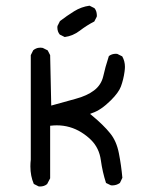

<svg xmlns="http://www.w3.org/2000/svg" viewBox="-20 -682 540 688"><path d="M123 -13.7Q138.7 -13.7 148.9 -22.5L159.7 -43V-231.4Q173.8 -232.9 183.1 -232.9Q231.4 -232.9 272 -207.5Q291.5 -195.3 306.6 -180.2Q335.4 -151.4 341.3 -108.4Q347.2 -65.4 359.9 -26.4L377 -18.1Q379.4 -17.6 381.8 -17.6Q397.5 -17.6 409.7 -26.4L418.5 -44.9Q414.6 -88.9 406 -132.8Q397.5 -176.8 374.5 -204.6Q351.6 -233.4 308.6 -269L302.7 -273.9L310.1 -276.9Q341.8 -287.1 377.9 -323.2Q404.8 -350.1 413.1 -371.6Q422.4 -396.5 426.3 -425.3Q427.7 -435.5 427.7 -442.4Q427.7 -462.9 418 -480L400.4 -488.8Q397.9 -489.3 395.5 -489.3Q380.4 -489.3 370.1 -481Q356.4 -439 350.1 -409.2Q342.8 -377.4 316.9 -357.9Q292 -338.9 251 -327.9Q210 -316.9 163.6 -303.7L159.7 -484.4L150.9 -501.5L133.3 -510.3Q128.9 -511.2 125.7 -511.2Q122.6 -511.2 118.4 -510.7Q114.3 -510.3 109.1 -508.1Q104 -505.9 99.1 -502L90.3 -484.4V-109.9Q88.9 -97.2 88.9 -85.9Q88.9 -51.3 101.1 -22.9L118.2 -14.2Q120.6 -13.7 123 -13.7ZM326.7 -622.1Q327.1 -625 327.1 -626.5Q327.1 -627.9 326.9 -629.6Q326.7 -631.3 326.4 -634Q326.2 -636.7 325.4 -639.4Q324.7 -642.1 323.7 -644Q321.8 -648.9 318.4 -652.8L300.8 -661.6Q271.5 -657.7 245.6 -641.6Q219.7 -625.5 194.8 -606.4L186 -588.9Q185.5 -586.4 185.5 -584Q185.5 -568.4 194.3 -558.1L211.9 -549.3Q241.2 -553.2 265.6 -571.8Q291 -591.3 317.9 -605Z"/></svg>

Font: Bakudai
Style: Light
Weight: 300
Version: Version 1.48